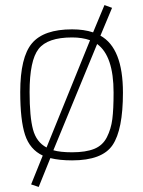

<svg xmlns="http://www.w3.org/2000/svg" viewBox="-20 -625 566 759"><path d="M265 -509Q312 -509 348 -497L393 -605L423 -594L377 -484Q466 -435 466 -259Q466 -112 425 -51.5Q384 9 265 9Q215 9 179 0L133 114L103 104L149 -10Q98 -34 79 -92Q60 -150 60 -261Q60 -399 106.5 -454Q153 -509 265 -509ZM265 -477Q168 -477 132.5 -431.5Q97 -386 97 -261Q97 -163 110.5 -113Q124 -63 164 -42L336 -466Q305 -477 265 -477ZM265 -23Q319 -23 352.5 -36.5Q386 -50 402.5 -82.5Q419 -115 424 -154Q429 -193 429 -259Q429 -404 364 -451L191 -31Q218 -23 265 -23Z"/></svg>

Font: TypoPRO Titillium Text
Style: 1 wt
Weight: 100
Designer: Accademia di Belle Arti di Urbino and others
Foundry: Accademia di Belle Arti di Urbino and others.
Version: Version 25.000